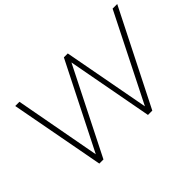

<svg xmlns="http://www.w3.org/2000/svg" viewBox="-113 -1028 1351 1351"><g transform="rotate(-45 563.0 -352.5)"><path d="M243 0 111 -705H153L280 -19H249L595 -705H634L762 -19H735L1080 -705H1126L770 0H727L602 -671H622L284 0Z"/></g></svg>

Font: Nunito Sans 12pt ExtraLight 12pt ExtraLight
Style: Italic
Weight: 250
Italic angle: -9°
Version: Version 3.101;gftools[0.9.27]